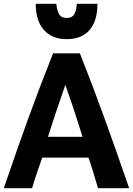

<svg xmlns="http://www.w3.org/2000/svg" viewBox="-22 -977 696 1005"><path d="M327 -772Q405 -772 446.5 -819.5Q488 -867 488 -957H380Q379 -927 368 -905Q357 -883 327 -883Q297 -883 286 -905Q275 -927 273 -957H165Q165 -868 208 -820Q251 -772 327 -772ZM654 8Q584 -195 522.5 -365Q461 -535 396 -698H256Q191 -536 129 -365.5Q67 -195 -2 8H146Q157 -30 171 -71Q185 -112 199 -152H441Q449 -131 462.5 -87.5Q476 -44 491 8ZM410 -261H229Q248 -321 267.5 -379.5Q287 -438 306 -492L322 -539H318L334 -492Q353 -439 372 -380Q391 -321 410 -261Z"/></svg>

Font: Repo Bold
Style: Bold
Weight: 700
Designer: Stefan Peev
Foundry: Context Ltd
Version: Version 1.502